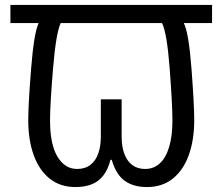

<svg xmlns="http://www.w3.org/2000/svg" viewBox="-20 -734 898 775"><path d="M285 21Q223 21 180.5 -13Q138 -47 116 -108Q94 -169 94 -249Q94 -311 105.5 -456Q117 -601 136 -641H22V-714H836V-641H722Q742 -601 753 -456Q764 -311 764 -249Q764 -169 742 -108Q720 -47 677.5 -13Q635 21 573 21Q518 21 483 -4.5Q448 -30 431 -89H426Q416 -50 397 -25.5Q378 -1 350 10Q322 21 285 21ZM291 -52Q324 -52 345.5 -69Q367 -86 377 -115.5Q387 -145 387 -182V-333H471V-182Q471 -141 482.5 -111.5Q494 -82 515 -67Q536 -52 566 -52Q600 -52 624.5 -74Q649 -96 662.5 -140Q676 -184 676 -248Q676 -311 665 -456Q654 -601 634 -641H225Q206 -601 194 -456Q182 -311 182 -248Q182 -151 212 -101.5Q242 -52 291 -52Z"/></svg>

Font: hexgurmukhi15
Style: Book
Weight: 400
Designer: Jelle Bosma - Monotype Design Team
Foundry: Monotype Imaging Inc.
Version: Version 2.003